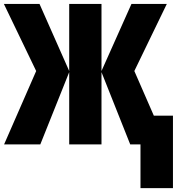

<svg xmlns="http://www.w3.org/2000/svg" viewBox="-32 -734 913 976"><path d="M815.9 -713.9 650.9 -373 750 -146H847.2V222.2H682.1V0H629.9L483.9 -367.2V0H319.8V-367.2L172.9 0H-11.2L151.9 -373L-12.2 -713.9H168.9L319.8 -373V-713.9H483.9V-373L636.2 -713.9Z"/></svg>

Font: Open Sans Condensed ExtraBold
Style: Regular
Weight: 800
Width: 3
Designer: Monotype Design Team
Foundry: Monotype Imaging Inc.
Version: Version 3.000; ttfautohint (v1.8.4)